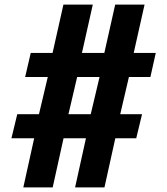

<svg xmlns="http://www.w3.org/2000/svg" viewBox="-20 -820 732 840"><path d="M82 0 129.5 -215H30L55.5 -320.5H150.5L189 -483H90L114.5 -588.5H210L257.5 -800H386L338.5 -588.5H436.5L484 -800H612.5L565 -588.5H661.5L638 -483H544L506 -320.5H601.5L576 -215H484.5L437 0H308.5L356 -215H258L210.5 0ZM279.5 -320.5H377L415.5 -483H317.5Z"/></svg>

Font: Big Shoulders Display Thin ExtraBold
Style: Regular
Weight: 800
Version: Version 2.002